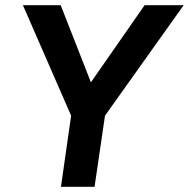

<svg xmlns="http://www.w3.org/2000/svg" viewBox="-20 -717 725 737"><path d="M214 0 253 -273 68 -697H213L329 -401L535 -697H685L383 -273L343 0Z"/></svg>

Font: Hanken Grotesk
Style: Bold Italic
Weight: 700
Italic angle: -8°
Designer: Alfredo Marco Pradil
Foundry: Hanken Design Co.
Version: Version 3.013